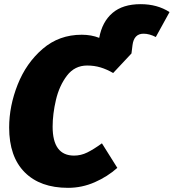

<svg xmlns="http://www.w3.org/2000/svg" viewBox="-20 -883 835 923"><path d="M795 -825 729 -705Q698 -721 670 -721Q624 -721 617 -666L612 -626L524 -532Q493 -550 463 -559Q433 -568 399 -568Q339 -568 302 -519.5Q265 -471 249 -403Q233 -335 233 -274Q233 -135 336 -135Q369 -135 399.5 -150Q430 -165 470 -194L544 -76Q497 -34 435.5 -7Q374 20 307 20Q173 20 98.5 -55Q24 -130 24 -270Q24 -373 65 -476.5Q106 -580 185 -648Q264 -716 373 -716Q419 -716 457 -701Q471 -778 520.5 -820.5Q570 -863 656 -863Q736 -863 795 -825Z"/></svg>

Font: Fira Sans Black
Style: Italic
Weight: 900
Italic angle: -8°
Designer: Carrois Corporate & Edenspiekermann AG
Foundry: Carrois Corporate GbR & Edenspiekermann AG
Version: Version 4.203